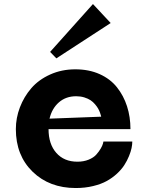

<svg xmlns="http://www.w3.org/2000/svg" viewBox="-20 -924 737 958"><path d="M630.9 -279.8H222.2Q222.2 -205.1 261 -161.1Q299.8 -117.2 366.2 -117.2Q397.5 -117.2 422.4 -127.4Q447.3 -137.7 460.4 -152.6Q473.6 -167.5 482.4 -182.4Q491.2 -197.3 493.7 -207.5L496.1 -217.8H640.1Q640.1 -203.1 636.5 -185.3Q632.8 -167.5 623.5 -144.8Q614.3 -122.1 600.3 -100.3Q586.4 -78.6 563.7 -57.6Q541 -36.6 512.9 -21Q484.9 -5.4 444.6 4.4Q404.3 14.2 357.9 14.2Q226.6 14.2 142.8 -67.1Q59.1 -148.4 59.1 -279.8Q59.1 -335.4 79.3 -388.4Q99.6 -441.4 136.2 -483.9Q172.9 -526.4 230.2 -552.2Q287.6 -578.1 356 -578.1Q423.8 -578.1 477.1 -554.2Q530.3 -530.3 563.5 -488.5Q596.7 -446.8 613.8 -393.8Q630.9 -340.8 630.9 -279.8ZM443.8 -903.8 532.2 -809.1 261.2 -632.8 230 -665ZM359.9 -443.8Q309.1 -443.8 274.2 -413.6Q239.3 -383.3 227.1 -332L484.9 -341.8Q484.4 -343.8 483.6 -347.4Q482.9 -351.1 479 -361.8Q475.1 -372.6 469.7 -382.1Q464.4 -391.6 454.3 -403.6Q444.3 -415.5 431.9 -423.8Q419.4 -432.1 400.6 -438Q381.8 -443.8 359.9 -443.8Z"/></svg>

Font: Sporting Grotesque
Style: Gras
Weight: 700
Designer: Lucas LE BIHAN
Foundry: Lucas LE BIHAN
Version: Version 1.001